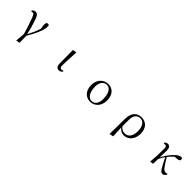

<svg xmlns="http://www.w3.org/2000/svg" viewBox="443 -2219 4114 4114"><g transform="rotate(45 2500.0 -162.0)"><path d="M451 201 460 207 536 190 531 -17C623 -175 717 -361 717 -470C717 -488 716 -501 713 -516C704 -526 696 -531 679 -531C649 -531 631 -509 631 -462C631 -436 634 -412 646 -347C615 -243 577 -165 521 -57C490 -193 456 -299 430 -377C390 -501 358 -525 311 -525C276 -525 249 -509 229 -482L237 -463C247 -467 258 -469 269 -469C306 -469 319 -454 355 -357C386 -270 429 -156 469 -5Z M1548 14C1588 14 1619 -11 1632 -35L1623 -52C1610 -45 1597 -39 1577 -39C1545 -39 1525 -54 1525 -118C1525 -196 1530 -283 1542 -519L1533 -525L1453 -508L1457 -112C1457 -20 1492 14 1548 14Z M2496 15C2615 15 2737 -75 2737 -263C2737 -439 2640 -531 2505 -531C2385 -531 2261 -438 2261 -258C2261 -70 2373 15 2496 15ZM2506 -18C2422 -18 2343 -105 2343 -295C2343 -415 2406 -498 2496 -498C2595 -498 2657 -391 2657 -221C2657 -106 2604 -18 2506 -18Z M3279 200 3289 206 3372 189 3359 -69C3396 -15 3453 15 3517 15C3641 15 3750 -93 3750 -264C3750 -440 3651 -531 3518 -531C3375 -531 3285 -436 3285 -245L3284 -6ZM3358 -106 3359 -306C3360 -426 3419 -498 3512 -498C3600 -498 3669 -416 3669 -263C3669 -113 3605 -30 3500 -30C3439 -30 3393 -57 3358 -106Z M4687 15C4718 15 4751 -9 4769 -51L4760 -67C4749 -62 4731 -57 4711 -57C4654 -57 4619 -107 4496 -311C4534 -360 4572 -400 4611 -433L4680 -438C4730 -441 4756 -456 4756 -490C4756 -516 4741 -526 4724 -531C4690 -528 4654 -518 4608 -478C4530 -413 4451 -310 4395 -195C4397 -264 4400 -334 4400 -398C4401 -493 4371 -527 4314 -527C4281 -527 4256 -509 4241 -488L4248 -470C4258 -473 4269 -474 4280 -474C4318 -474 4333 -456 4332 -402L4329 -192L4316 3L4326 11L4391 0C4394 -51 4395 -100 4397 -151C4427 -210 4446 -240 4476 -286C4588 -53 4629 15 4687 15Z"/></g></svg>

Font: Harano Aji Mincho TW
Style: Regular
Weight: 400
Foundry: Masamichi Hosoda
Version: HaranoAjiMinchoTW-Regular version 20230610;ttx 4.39.4